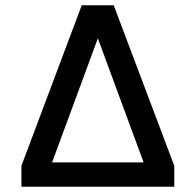

<svg xmlns="http://www.w3.org/2000/svg" viewBox="-20 -706 740 726"><path d="M289 -686H410L639 -79V0H61V-79ZM523 -92 350 -561 177 -92Z"/></svg>

Font: Chivo
Style: Bold
Weight: 700
Designer: Hector Gatti
Foundry: Omnibus-Type
Version: Version 1.007;PS 001.007;hotconv 1.0.88;makeotf.lib2.5.64775